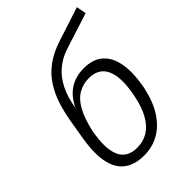

<svg xmlns="http://www.w3.org/2000/svg" viewBox="-215 -817 920 920"><g transform="rotate(-45 245.0 -357.5)"><path d="M207 8Q145 8 106.5 -20Q68 -48 55 -106Q42 -164 56 -252L71 -342Q81 -406 97.5 -457Q114 -508 141 -548.5Q168 -589 209 -618.5Q250 -648 309 -667L481 -723L490 -673L306 -614Q260 -599 225 -569.5Q190 -540 167.5 -495Q145 -450 135 -389L133 -374H129Q147 -416 171.5 -442Q196 -468 228 -480.5Q260 -493 297 -493Q358 -493 394.5 -461.5Q431 -430 441.5 -368Q452 -306 434 -216Q417 -140 384 -90.5Q351 -41 306 -16.5Q261 8 207 8ZM209 -42Q250 -42 282 -61Q314 -80 338 -121Q362 -162 375 -228Q396 -334 372 -388Q348 -442 280 -442Q241 -442 208.5 -423Q176 -404 153 -362Q130 -320 115 -253Q95 -149 118 -95.5Q141 -42 209 -42Z"/></g></svg>

Font: Nunito Sans 10pt Condensed Light
Style: Italic
Weight: 300
Width: 3
Italic angle: -9°
Designer: Vernon Adams
Foundry: Vernon Adams
Version: Version 3.101;gftools[0.9.27]